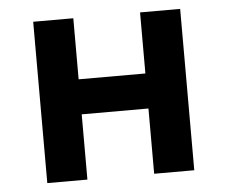

<svg xmlns="http://www.w3.org/2000/svg" viewBox="-44 -589 757 639"><g transform="rotate(-5 334.5 -269.5)"><path d="M89 -539H223V-335H446V-539H580V0H446V-218H223V0H89Z"/></g></svg>

Font: Nebula Sans Semibold
Style: Regular
Weight: 600
Designer: Paul D. Hunt for Adobe (as Source Sans)
Foundry: Nebula Entertainment & Broadcasting LLC
Version: Version 1.010